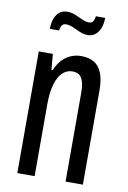

<svg xmlns="http://www.w3.org/2000/svg" viewBox="-83 -768 546 819"><g transform="rotate(10 190.5 -358.5)"><path d="M51 0V-527H112L118 -458H123Q135 -487 152 -504.5Q169 -522 189.5 -530.5Q210 -539 233 -539Q266 -539 288.5 -526Q311 -513 323 -484Q335 -455 335 -406V0H260V-387Q260 -405 257.5 -419.5Q255 -434 249.5 -445Q244 -456 234 -462Q224 -468 207 -468Q184 -468 165.5 -451Q147 -434 136.5 -399Q126 -364 126 -311V0ZM81 -630Q81 -657 88.5 -676Q96 -695 109.5 -705Q123 -715 141 -715Q160 -715 177 -708Q194 -701 210 -693.5Q226 -686 240 -686Q253 -686 258 -694.5Q263 -703 265 -717H305Q305 -690 297 -671Q289 -652 275.5 -642Q262 -632 245 -632Q226 -632 209 -639.5Q192 -647 176.5 -654Q161 -661 146 -661Q133 -661 127.5 -652Q122 -643 121 -630Z"/></g></svg>

Font: Archivo ExtraCondensed
Style: Regular
Weight: 400
Width: 2
Designer: Hector Gatti
Foundry: Omnibus-Type
Version: Version 2.001